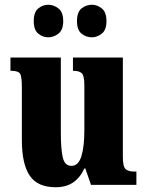

<svg xmlns="http://www.w3.org/2000/svg" viewBox="-20 -778 617 808"><path d="M214 10Q138 10 105 -39Q72 -88 72 -188V-409Q72 -452 65.5 -466Q59 -480 27 -480H24V-536H236V-222Q236 -148 244.5 -114Q253 -80 281 -80Q310 -80 322.5 -120.5Q335 -161 335 -230V-418Q335 -461 323.5 -470.5Q312 -480 290 -480H287V-536H497V-118Q497 -75 509.5 -65.5Q522 -56 544 -56H554V0H363L339 -69H335Q317 -30 287.5 -10Q258 10 214 10ZM367 -621Q342 -621 323 -636.5Q304 -652 304 -689Q304 -727 323 -742.5Q342 -758 367 -758Q389 -758 408.5 -742.5Q428 -727 428 -689Q428 -652 408.5 -636.5Q389 -621 367 -621ZM183 -621Q160 -621 141 -636.5Q122 -652 122 -689Q122 -727 141 -742.5Q160 -758 183 -758Q206 -758 226 -742.5Q246 -727 246 -689Q246 -652 226 -636.5Q206 -621 183 -621Z"/></svg>

Font: Noto Serif Tamil ExtraCondensed Black
Style: Regular
Weight: 900
Width: 2
Designer: Indian Type Foundry, Tom Grace, and the Monotype Design Team
Foundry: Monotype Imaging Inc.
Version: Version 2.004; ttfautohint (v1.8.4.7-5d5b)